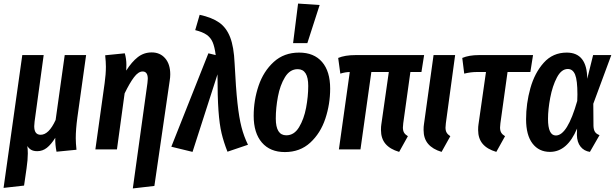

<svg xmlns="http://www.w3.org/2000/svg" viewBox="-32 -838 3449 1077"><path d="M393 -63Q393 -36 397 2L285 13Q277 -27 278 -65Q255 -28 231 -9Q207 10 177 10Q157 10 144 3Q131 -4 121 -19Q124 -3 124 23Q124 58 117 106L103 203L-12 216L93 -529H213L162 -156Q160 -136 160 -130Q160 -82 196 -82Q242 -82 280 -165L331 -529H451L402 -179Q393 -112 393 -63Z M795 -372Q797 -390 797 -396Q797 -437 768 -437Q744 -437 719.5 -404.5Q695 -372 667 -314L624 0H503L555 -372Q562 -422 562 -464Q562 -490 558 -528L668 -539Q677 -508 677 -474Q677 -454 676 -442Q707 -491 741 -517.5Q775 -544 819 -544Q866 -544 894.5 -511Q923 -478 923 -421Q923 -404 920 -386L834 205L713 219Z M1284 -483Q1291 -343 1300 -260.5Q1309 -178 1322.5 -125.5Q1336 -73 1359 -26L1244 13Q1223 -40 1211 -90Q1199 -140 1193.5 -217.5Q1188 -295 1188 -421L1048 14L929 -15L1137 -539L1178 -529Q1172 -575 1161 -601Q1150 -627 1127 -643Q1104 -659 1063 -669L1088 -755Q1157 -740 1197.5 -711.5Q1238 -683 1259 -629Q1280 -575 1284 -483Z M1391 -188Q1391 -276 1418.5 -357Q1446 -438 1503.5 -490.5Q1561 -543 1646 -543Q1729 -543 1774.5 -490.5Q1820 -438 1820 -341Q1820 -254 1793 -172.5Q1766 -91 1708.5 -38Q1651 15 1566 15Q1483 15 1437 -38.5Q1391 -92 1391 -188ZM1697 -356Q1697 -450 1638 -450Q1594 -450 1566.5 -405Q1539 -360 1527 -296Q1515 -232 1515 -173Q1515 -79 1574 -79Q1618 -79 1645.5 -124.5Q1673 -170 1685 -233.5Q1697 -297 1697 -356ZM1640 -818 1761 -810 1692 -596H1612Z M2230 -147Q2228 -129 2228 -123Q2228 -105 2234.5 -94Q2241 -83 2256 -74L2207 14Q2156 -1 2130.5 -31Q2105 -61 2105 -109Q2105 -129 2107 -140L2149 -434H2051L1990 0H1869L1930 -434Q1906 -434 1877 -425L1865 -513Q1903 -529 1962 -529H2347L2332 -434H2270Z M2469 -147Q2467 -129 2467 -122Q2467 -105 2473.5 -94Q2480 -83 2494 -74L2445 14Q2395 -1 2369.5 -31Q2344 -61 2344 -109Q2344 -129 2346 -140L2400 -529H2521Z M2775 -147Q2773 -129 2773 -123Q2773 -105 2779.5 -94Q2786 -83 2801 -74L2752 14Q2701 -1 2675.5 -31Q2650 -61 2650 -109Q2650 -129 2652 -140L2694 -434H2640Q2609 -434 2572 -425L2561 -513Q2599 -529 2654 -529H2958L2943 -434H2815Z M3262 -396 3295 -529H3397L3296 -256L3297 -131Q3298 -109 3306 -97.5Q3314 -86 3331 -80L3277 14Q3244 9 3224.5 -15.5Q3205 -40 3204 -81L3205 -117Q3150 14 3053 14Q2991 14 2955 -33Q2919 -80 2919 -169Q2919 -257 2943 -343Q2967 -429 3018 -486Q3069 -543 3147 -543Q3261 -543 3262 -396ZM3042 -171Q3042 -78 3086 -78Q3151 -78 3206 -272L3207 -308Q3207 -388 3194 -419.5Q3181 -451 3153 -451Q3117 -451 3092 -403.5Q3067 -356 3054.5 -290Q3042 -224 3042 -171Z"/></svg>

Font: Fira Sans Extra Condensed Medium
Style: Italic
Weight: 500
Width: 3
Italic angle: -8°
Designer: Carrois Corporate & Edenspiekermann AG
Foundry: Carrois Corporate GbR & Edenspiekermann AG
Version: Version 4.203